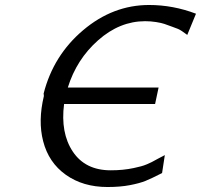

<svg xmlns="http://www.w3.org/2000/svg" viewBox="-20 -732 806 770"><path d="M156 -347Q156 -348 155.5 -352Q155 -356 155 -357Q194 -510 313.5 -611Q433 -712 578 -712Q674 -712 766 -677L731 -592Q706 -611 694 -616Q689 -618 670 -625Q651 -632 639.5 -636Q628 -640 606.5 -643.5Q585 -647 562 -647Q460 -647 373.5 -570.5Q287 -494 252 -381H616L602 -315H237Q222 -199 272 -124Q322 -49 424 -49Q474 -49 516 -58Q534 -62 545.5 -65Q557 -68 570 -73.5Q583 -79 588.5 -82Q594 -85 612.5 -95Q631 -105 641 -110L630 -38Q587 -16 563.5 -6.5Q540 3 501 10.5Q462 18 411 18Q313 18 244 -31Q175 -80 153 -166Q132 -247 156 -347Z"/></svg>

Font: Coval
Style: Light Italic
Weight: 300
Foundry: Context Ltd
Version: Version 001.000